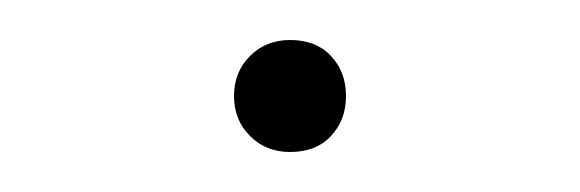

<svg xmlns="http://www.w3.org/2000/svg" viewBox="-20 -277 290 96"><path d="M97 -229Q97 -241 105 -249Q113 -257 125 -257Q138 -257 145.5 -249Q153 -241 153 -229Q153 -217 145.5 -209Q138 -201 125 -201Q113 -201 105 -209Q97 -217 97 -229Z"/></svg>

Font: Ysabeau SC Extralight
Style: Regular
Weight: 200
Designer: Christian Thalmann (Catharsis Fonts)
Version: Version 0.003